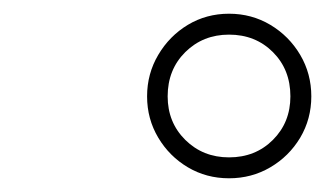

<svg xmlns="http://www.w3.org/2000/svg" viewBox="-20 -820 474 280"><path d="M314 -560Q281 -560 254 -576Q227 -592 210.8 -619.2Q194.5 -646.5 194.5 -679.5Q194.5 -712.5 210.8 -740Q227 -767.5 254 -783.8Q281 -800 314 -800Q347 -800 374.2 -783.8Q401.5 -767.5 417.8 -740Q434 -712.5 434 -679.5Q434 -646.5 417.8 -619.2Q401.5 -592 374.2 -576Q347 -560 314 -560ZM314 -590.5Q352.5 -590.5 378 -616Q403.5 -641.5 403.5 -679.5Q403.5 -718.5 378 -744Q352.5 -769.5 314 -769.5Q276 -769.5 250.2 -744Q224.5 -718.5 224.5 -679.5Q224.5 -641.5 250.2 -616Q276 -590.5 314 -590.5Z"/></svg>

Font: Bodoni Moda 18pt
Style: Italic
Weight: 400
Italic angle: -13°
Designer: Owen Earl
Foundry: indestructible type
Version: Version 2.005